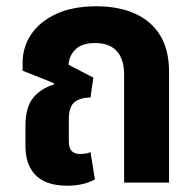

<svg xmlns="http://www.w3.org/2000/svg" viewBox="-20 -581 624 611"><path d="M193 10Q152 10 122.5 -3.5Q93 -17 77 -45.5Q61 -74 61 -117V-180Q61 -239 85 -269Q109 -299 151 -312L152 -316L52 -356V-382Q52 -431 79 -471.5Q106 -512 158.5 -536.5Q211 -561 287 -561Q358 -561 410 -537.5Q462 -514 490 -468Q518 -422 518 -351V0H375V-342Q375 -393 351.5 -418.5Q328 -444 283 -444Q241 -444 220.5 -424Q200 -404 198 -375L277 -334L268 -271Q234 -270 216.5 -255.5Q199 -241 199 -199V-132Q199 -110 208 -100.5Q217 -91 236 -91Q245 -91 253.5 -92.5Q262 -94 268 -97L282 -10Q264 0 241.5 5Q219 10 193 10Z"/></svg>

Font: Noto Sans Thai SemiCondensed
Style: Bold
Weight: 700
Width: 4
Designer: Monotype Design Team
Foundry: Monotype Imaging Inc.
Version: Version 2.001